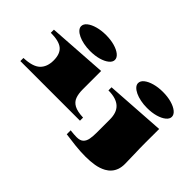

<svg xmlns="http://www.w3.org/2000/svg" viewBox="-150 -1306 2010 2010"><g transform="rotate(45 854.5 -301.5)"><path d="M478 -590.3Q426.8 -590.3 381.1 -599.6Q335.4 -608.9 301.8 -625Q267.6 -641.1 247.8 -662.6Q228 -684.1 228 -708.5Q228 -742.2 262 -769Q295.9 -795.9 352.8 -811.8Q409.7 -827.6 478 -827.6Q548.8 -827.6 605.5 -811.5Q662.1 -795.4 695.3 -768.3Q728.5 -741.2 728.5 -708.5Q728.5 -676.8 695.3 -649.7Q662.1 -622.6 605.5 -606.4Q548.8 -590.3 478 -590.3ZM1320.8 -590.3Q1269.5 -590.3 1223.9 -599.6Q1178.2 -608.9 1144.5 -625Q1110.4 -641.1 1090.6 -662.6Q1070.8 -684.1 1070.8 -708.5Q1070.8 -742.2 1104.7 -769Q1138.7 -795.9 1195.6 -811.8Q1252.4 -827.6 1320.8 -827.6Q1391.6 -827.6 1448.2 -811.5Q1504.9 -795.4 1538.1 -768.3Q1571.3 -741.2 1571.3 -708.5Q1571.3 -676.8 1538.1 -649.7Q1504.9 -622.6 1448.2 -606.4Q1391.6 -590.3 1320.8 -590.3ZM1227.5 225.6Q1147.5 225.6 1068.4 216.6Q989.3 207.5 921.9 198.2V140.1Q950.7 143.6 973.9 145.3Q997.1 147 1016.1 147Q1067.4 147 1092 123.8Q1116.7 100.6 1124.3 59.8Q1131.8 19 1131.8 -32.7V-230.5Q1131.8 -279.3 1119.1 -317.6Q1106.4 -356 1079.1 -381.8Q1051.8 -407.7 1009 -421.4Q966.3 -435.1 905.8 -435.1V-481L1566.9 -524.9V-438L1566.4 -330.6Q1566.4 -239.7 1569.6 -155Q1572.8 -70.3 1572.8 -13.2Q1572.8 34.2 1560.1 70.8Q1546.9 107.4 1523.4 134Q1500 160.6 1467.8 178.2Q1417.5 205.6 1356 215.6Q1294.4 225.6 1227.5 225.6ZM36.6 0V-45.9Q170.4 -50.8 224.6 -103.3Q278.8 -155.8 278.8 -251.5Q278.8 -349.1 226.3 -392.1Q173.8 -435.1 52.7 -435.1V-481L708 -524.9V-251.5Q708 -188 724.4 -143.3Q740.7 -98.6 786.1 -74Q831.5 -49.3 919.4 -45.9V0Z"/></g></svg>

Font: Asset
Style: Regular
Weight: 400
Version: Version 1.003; ttfautohint (v1.8.4.7-5d5b)